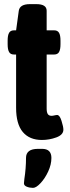

<svg xmlns="http://www.w3.org/2000/svg" viewBox="-20 -670 338 930"><path d="M58 -148V-406H47Q31 -406 24 -418Q17 -430 17 -456V-473Q17 -499 24 -511Q31 -523 47 -523H58L71 -618Q76 -650 125 -650H156Q206 -650 206 -618V-523H243Q259 -523 266 -511Q273 -499 273 -473V-456Q273 -430 266 -418Q259 -406 243 -406H206V-144Q206 -126 211.5 -117.5Q217 -109 230 -109Q235 -109 243.5 -111Q252 -113 257 -113Q269 -113 278 -84.5Q287 -56 287 -42Q287 -17 253 -4.5Q219 8 183 8Q123 8 90.5 -30.5Q58 -69 58 -148ZM96 218Q96 215 98 197Q106 146 106 95Q106 51 164 51H184Q229 51 229 95Q229 127 213.5 160.5Q198 194 176.5 217Q155 240 140 240Q124 240 110 234.5Q96 229 96 218Z"/></svg>

Font: Asap Condensed
Style: Bold
Weight: 700
Designer: Pablo Cosgaya
Foundry: Omnibus-Type
Version: Version 1.010; ttfautohint (v1.8)